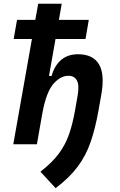

<svg xmlns="http://www.w3.org/2000/svg" viewBox="-20 -752 626 1001"><path d="M270 229 190.9 143.1Q251.5 96.2 286.1 49.6Q320.8 2.9 339.6 -50.8Q358.4 -104.5 370.6 -173.3L385.3 -256.8Q394 -309.1 380.6 -333Q367.2 -356.9 337.4 -356.9Q295.4 -356.9 258.8 -315.2Q222.2 -273.4 202.1 -168.5V-168.9L172.4 0H49.3L146.5 -548.8H51.3L68.8 -648.4H164.1L179.2 -732.4H301.8L287.1 -648.4H442.9L425.8 -548.8H269.5L235.4 -356H249Q264.2 -410.2 298.8 -439.7Q333.5 -469.2 386.7 -469.2Q464.8 -469.2 496.1 -416.7Q527.3 -364.3 507.8 -256.8L493.2 -174.3Q476.6 -81.5 452.4 -11.5Q428.2 58.6 385.5 116.2Q342.8 173.8 270 229Z"/></svg>

Font: Cascadia Code PL SemiBold
Style: Italic
Weight: 600
Italic angle: -10°
Monospace: yes
Designer: Aaron Bell
Foundry: Saja Typeworks
Version: Version 2404.023; ttfautohint (v1.8.4)